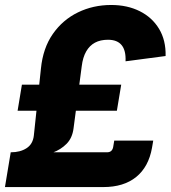

<svg xmlns="http://www.w3.org/2000/svg" viewBox="-24 -759 692 779"><path d="M16.1 -118.2 20 -141.1Q58.1 -141.1 83.7 -157.7Q109.4 -174.3 113.3 -209L142.1 -481Q150.4 -564 190.4 -621.3Q230.5 -678.7 292.2 -708.7Q354 -738.8 427.2 -738.8Q492.7 -738.8 543 -713.6Q593.3 -688.5 621.3 -642.1Q649.4 -595.7 647.9 -531.7L485.4 -510.3Q487.3 -554.2 469.5 -575.9Q451.7 -597.7 414.1 -597.7Q383.3 -597.7 361.3 -585.9Q339.4 -574.2 325.7 -550.3Q312 -526.4 307.6 -490.2L274.4 -238.3Q269.5 -199.2 246.1 -175.5Q222.7 -151.9 189.9 -139.9Q157.2 -127.9 122.6 -123.3Q87.9 -118.7 59.1 -118.4Q30.3 -118.2 16.1 -118.2ZM-3.9 0 19.5 -141.1H410.2Q420.9 -141.1 427 -146.5Q433.1 -151.9 435.1 -162.1L439.5 -188.5H597.7L592.8 -159.7Q579.1 -82 528.6 -41Q478 0 395 0ZM47.4 -309.6 64.9 -415.5H467.8L450.2 -309.6Z"/></svg>

Font: Inter 16pt ExtraBold
Style: Italic
Weight: 800
Italic angle: -9.3988°
Version: Version 4.001;git-66647c0bb